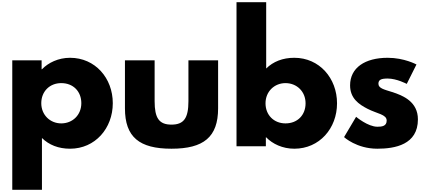

<svg xmlns="http://www.w3.org/2000/svg" viewBox="-20 -1311 3808 1721"><path d="M991 -386C991 -611 833 -793 608 -793C503 -793 413 -749 356 -690H353V-770H90V390H356V-74C419 -12 504 22 608 22C833 22 991 -161 991 -386ZM709 -386C709 -280 630 -205 529 -205C430 -205 350 -280 350 -386C350 -491 425 -566 529 -566C637 -566 709 -491 709 -386Z M1366 -770H1100V-340C1100 -82 1229 22 1517 22C1805 22 1935 -82 1935 -340V-770H1669V-404C1669 -252 1628 -194 1517 -194C1406 -194 1366 -252 1366 -404Z M3001 -385C3001 -610 2843 -793 2618 -793C2514 -793 2429 -759 2366 -697V-1291H2100V0H2363V-80H2366C2423 -21 2513 22 2618 22C2843 22 3001 -160 3001 -385ZM2719 -385C2719 -280 2647 -205 2539 -205C2435 -205 2360 -280 2360 -385C2360 -491 2440 -566 2539 -566C2640 -566 2719 -491 2719 -385Z M3455 -793C3252 -793 3118 -704 3118 -546C3118 -430 3196 -376 3274 -336C3361 -291 3446 -286 3446 -230C3446 -179 3401 -175 3363 -175C3277 -175 3172 -264 3172 -264L3064 -82C3064 -82 3176 22 3362 22C3520 22 3726 -14 3726 -241C3726 -399 3594 -455 3492 -487C3426 -508 3372 -519 3372 -560C3372 -596 3396 -607 3455 -607C3536 -607 3626 -559 3626 -559L3713 -733C3713 -733 3604 -793 3455 -793Z"/></svg>

Font: Poland Can Into
Style: BigWritings
Weight: 700
Foundry: Cannot Into Space Fonts
Version: Version 0.92